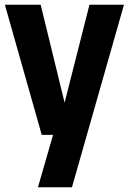

<svg xmlns="http://www.w3.org/2000/svg" viewBox="-22 -567 540 807"><path d="M354 -547H499L280.5 220H137.5L201 0H153.5L-1.5 -547H149L249.5 -135.5Z"/></svg>

Font: Encode Sans Condensed
Style: Bold
Weight: 700
Width: 3
Designer: Multiple Designers
Foundry: Impallari Type
Version: Version 2.000